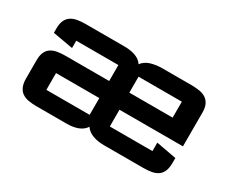

<svg xmlns="http://www.w3.org/2000/svg" viewBox="-84 -761 1220 1022"><g transform="rotate(30 525.5 -250.0)"><path d="M194 5Q165 5 142.2 0.8Q119.5 -3.5 103.8 -14.8Q88 -26 79.5 -45.8Q71 -65.5 71 -97V-207Q71 -238 80 -257.2Q89 -276.5 105.2 -287Q121.5 -297.5 144 -301.2Q166.5 -305 194 -305H461V-403Q461 -403 461 -403Q461 -403 461 -403H202Q202 -403 202 -403Q202 -403 202 -403V-358L78 -380V-407Q78 -437.5 87 -456.5Q96 -475.5 112.2 -486.2Q128.5 -497 151 -501Q173.5 -505 201 -505H439Q478 -505 507.2 -494.5Q536.5 -484 552 -460.5Q569 -484.5 601.2 -494.8Q633.5 -505 675 -505H853Q880 -505 902.5 -501Q925 -497 941 -486.2Q957 -475.5 966 -456.5Q975 -437.5 975 -407V-200H585V-97Q585 -97 585 -97Q585 -97 585 -97H847Q847 -97 847 -97Q847 -97 847 -97V-149L971 -126V-97Q971 -65.5 962.8 -45.8Q954.5 -26 938.8 -14.8Q923 -3.5 900.2 0.8Q877.5 5 849 5H608Q569 5 538.5 -6.2Q508 -17.5 492 -41.5Q476.5 -17.5 447.2 -6.2Q418 5 379 5ZM195 -97H461Q461 -97 461 -97Q461 -97 461 -97V-200H195Q195 -200 195 -200Q195 -200 195 -200V-97Q195 -97 195 -97Q195 -97 195 -97ZM585 -305H851V-403Q851 -403 851 -403Q851 -403 851 -403H585Q585 -403 585 -403Q585 -403 585 -403Z"/></g></svg>

Font: Science Gothic
Style: Regular
Weight: 400
Designer: Thomas Phinney, Vassil Kateliev, Brandon Buerkle
Foundry: Font Detective LLC
Version: Version 1.018